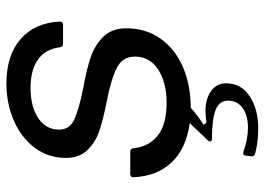

<svg xmlns="http://www.w3.org/2000/svg" viewBox="-133 -470 823 597"><g transform="rotate(-90 278.5 -171.5)"><path d="M510 -397Q510 -387 500 -387H441Q431 -387 430 -397Q424 -443 391 -465.5Q358 -488 304 -488Q245 -488 209.5 -464Q174 -440 174 -399Q174 -366 206.5 -351.5Q239 -337 304 -324Q361 -314 399 -301Q437 -288 463 -261.5Q489 -235 489 -190Q489 -129 456.5 -83.5Q424 -38 368 -14Q312 10 243 10H242Q219 31 189 50L195 59Q219 56 234 56Q269 56 293.5 73Q318 90 318 120Q318 167 277.5 193.5Q237 220 178 220Q135 220 98 210Q90 207 91 198L93 181Q94 171 106 174Q144 188 180 188Q218 188 241 171.5Q264 155 264 126Q264 98 234 87Q204 76 146 76Q139 76 137.5 72.5Q136 69 140 64L194 7Q115 -4 72 -49.5Q29 -95 26 -168Q26 -178 36 -178H105Q115 -178 116 -168Q121 -120 155.5 -92.5Q190 -65 258 -65Q320 -65 360.5 -91Q401 -117 401 -164Q401 -202 365.5 -220Q330 -238 262 -251Q206 -262 170.5 -274Q135 -286 110.5 -311Q86 -336 86 -378Q86 -433 117.5 -475Q149 -517 202 -540Q255 -563 318 -563Q405 -563 455.5 -519Q506 -475 510 -397Z"/></g></svg>

Font: Open Sauce Two
Style: Italic
Weight: 400
Italic angle: -10°
Designer: Alfredo Marco Pradil
Foundry: Creative Sauce Fz LLC
Version: Version 1.477